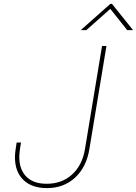

<svg xmlns="http://www.w3.org/2000/svg" viewBox="-20 -966 708 996"><path d="M223.1 9.8Q145 9.8 101.3 -32.7Q57.6 -75.2 57.6 -149.9Q57.6 -156.7 58.1 -165.3Q58.6 -173.8 60.5 -188.2Q62.5 -202.6 66.4 -226.6H88.9Q85 -202.6 83 -188.5Q81.1 -174.3 80.6 -166.3Q80.1 -158.2 80.1 -151.4Q80.1 -86.4 116.7 -49.6Q153.3 -12.7 222.2 -12.7Q301.3 -12.7 354.2 -61Q407.2 -109.4 420.9 -193.4L509.3 -727.5H532.2L443.8 -193.4Q428.7 -99.6 369.9 -44.9Q311 9.8 223.1 9.8ZM427.7 -809.6H400.9L401.4 -812L552.2 -945.8H561L668.5 -812L668 -809.6H640.1L552.2 -919.9Z"/></svg>

Font: Inter 17pt Thin
Style: Italic
Weight: 250
Italic angle: -9.3988°
Version: Version 4.001;git-66647c0bb